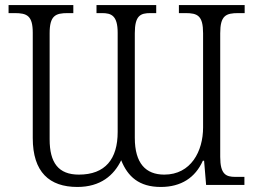

<svg xmlns="http://www.w3.org/2000/svg" viewBox="-20 -734 1035 762"><path d="M287 8C379 8 432 -38 461 -98C487 -33 532 8 618 8C699 8 755 -29 785 -96H790L798 0H950V-32H914C877 -32 854 -42 854 -111V-602C854 -672 876 -682 926 -682H951V-714H690V-682H716C764 -682 786 -672 786 -602V-228C786 -134 738 -41 632 -41C559 -41 515 -85 515 -187V-602C515 -672 537 -682 577 -682H600V-714H363V-682H385C422 -682 447 -672 447 -604V-210C447 -103 398 -41 293 -41C212 -41 177 -88 177 -181V-602C177 -672 200 -682 249 -682H271V-714H14V-682H38C87 -682 110 -672 110 -604V-186C110 -51 176 8 287 8Z"/></svg>

Font: Noto Serif Light
Style: Regular
Weight: 300
Designer: Monotype Design Team
Foundry: Monotype Imaging Inc.
Version: Version 2.013